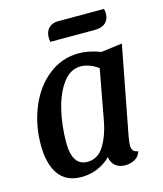

<svg xmlns="http://www.w3.org/2000/svg" viewBox="-108 -777 745 878"><g transform="rotate(-15 264.5 -338.0)"><path d="M420 -62Q420 -30 450 -27Q444 -4 423.5 8Q403 20 377 20Q349 20 330.5 5Q312 -10 309 -37Q282 -10 246.5 5Q211 20 170 20Q97 20 62 -30.5Q27 -81 27 -169Q27 -266 62 -349Q97 -432 160 -481Q223 -530 302 -530Q351 -530 405 -509L505 -522L425 -104Q420 -74 420 -62ZM296 -470Q247 -470 212.5 -424.5Q178 -379 160 -305.5Q142 -232 142 -150Q142 -40 214 -40Q264 -40 293 -87.5Q322 -135 334 -201L378 -439Q359 -454 337 -462Q315 -470 296 -470ZM470 -672Q470 -646 452.5 -630Q435 -614 402 -614H191Q189 -622 189 -638Q190 -665 206.5 -680.5Q223 -696 250 -696H467Q470 -686 470 -672Z"/></g></svg>

Font: Sansita
Style: Italic
Weight: 400
Italic angle: -11°
Designer: Pablo Cosgaya
Foundry: Omnibus-Type
Version: Version 1.006